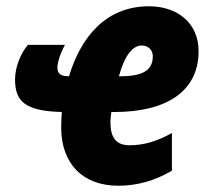

<svg xmlns="http://www.w3.org/2000/svg" viewBox="-20 -582 660 612"><path d="M357 10C416 10 472 -5 528 -38V-158C481 -132 440 -119 393 -119C350 -119 332 -143 332 -193C332 -202 333 -214 335 -225H345C511 -225 613 -291 613 -419C613 -509 545 -562 455 -562C313 -562 236 -458 200 -339C177 -339 163 -344 163 -367C163 -380 170 -408 187 -439H69C45 -411 28 -367 28 -329C28 -260 58 -228 177 -225C176 -208 175 -192 175 -176C175 -60 244 10 357 10ZM366 -339H359C378 -408 404 -437 432 -437C452 -437 467 -423 467 -403C467 -367 448 -339 366 -339Z"/></svg>

Font: Noto Sans ExtraCondensed Black
Style: Italic
Weight: 900
Width: 2
Italic angle: -12°
Designer: Monotype Design Team
Foundry: Monotype Imaging Inc.
Version: Version 2.013